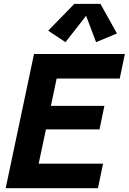

<svg xmlns="http://www.w3.org/2000/svg" viewBox="-20 -986 674 1006"><path d="M9.8 0 158.2 -703.1H634.3L607.4 -574.7H276.9L246.6 -431.2H526.9L501.5 -308.1H220.7L182.6 -128.4H520L493.2 0ZM323.2 -765.1 232.4 -825.2 369.6 -965.8H506.3L592.8 -810.5L483.4 -765.1L431.2 -903.3Z"/></svg>

Font: Schibsted Grotesk
Style: Bold Italic
Weight: 700
Italic angle: -12°
Designer: Bakken & Baeck AS, Henrik Kongsvoll
Foundry: Schibsted ASA
Version: Version 1.100;gftools[0.9.25]